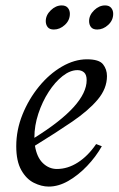

<svg xmlns="http://www.w3.org/2000/svg" viewBox="-20 -674 438 709"><path d="M160 15Q133 15 105 1Q77 -13 58.5 -46Q40 -79 40 -134Q40 -194 63 -251Q86 -308 124 -354.5Q162 -401 208.5 -428Q255 -455 301 -455Q346 -455 360.5 -436.5Q375 -418 375 -393Q375 -347 341 -306.5Q307 -266 247 -225Q187 -184 109 -136Q116 -93 138.5 -71.5Q161 -50 190 -50Q230 -50 267.5 -74Q305 -98 335 -142L356 -134Q334 -95 301.5 -61Q269 -27 232.5 -6Q196 15 160 15ZM107 -166Q107 -164 107 -165Q300 -285 300 -378Q300 -398 290.5 -406.5Q281 -415 266 -415Q239 -415 211 -393Q183 -371 159.5 -334.5Q136 -298 121.5 -254Q107 -210 107 -166ZM339 -565Q323 -565 316 -574Q309 -583 309 -596Q309 -618 327.5 -636Q346 -654 368 -654Q383 -654 390.5 -645Q398 -636 398 -623Q398 -599 379.5 -582Q361 -565 339 -565ZM179 -565Q163 -565 156 -574Q149 -583 149 -596Q149 -618 167.5 -636Q186 -654 208 -654Q223 -654 230.5 -645Q238 -636 238 -623Q238 -599 219.5 -582Q201 -565 179 -565Z"/></svg>

Font: Bona Nova SC
Style: Italic
Weight: 400
Italic angle: -4°
Designer: Mateusz Machalski
Foundry: Capitalics
Version: Version 4.001; ttfautohint (v1.8.4.7-5d5b)